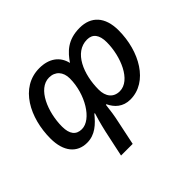

<svg xmlns="http://www.w3.org/2000/svg" viewBox="-169 -782 1236 1236"><g transform="rotate(-45 449.0 -164.0)"><path d="M685 -549C573 -549 522 -492 481 -433C464 -507 405 -549 318 -549C141 -549 48 -364 48 -178C48 -57 106 9 196 9C269 9 317 -37 361 -91H366C362 -81 343 -15 330 43L292 221H398L433 54C443 9 449 -33 454 -79H459C482 -30 523 9 590 9C750 9 851 -169 851 -360C851 -484 788 -549 685 -549ZM665 -462C716 -462 743 -427 743 -360C743 -231 679 -77 579 -77C522 -77 490 -118 490 -181C490 -319 548 -462 665 -462ZM319 -462C375 -462 410 -423 410 -363C410 -222 323 -77 234 -77C182 -77 155 -111 155 -179C155 -310 217 -462 319 -462Z"/></g></svg>

Font: Noto Sans Medium
Style: Italic
Weight: 500
Italic angle: -12°
Designer: Monotype Design Team
Foundry: Monotype Imaging Inc.
Version: Version 2.013